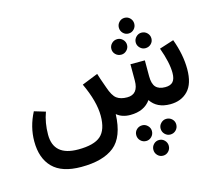

<svg xmlns="http://www.w3.org/2000/svg" viewBox="-131 -827 1505 1325"><g transform="rotate(-15 621.5 -164.0)"><path d="M903 -562.5Q887 -546 864 -546Q841 -546 825 -562.5Q809 -579 809 -602Q809 -625 825 -641.5Q841 -658 864 -658Q887 -658 903 -641.5Q919 -625 919 -602Q919 -579 903 -562.5ZM778 -418Q754 -418 737.5 -434Q721 -450 721 -473Q721 -496 737.5 -512.5Q754 -529 778 -529Q800 -529 816.5 -512.5Q833 -496 833 -473Q833 -451 816.5 -434.5Q800 -418 778 -418ZM895 -473Q895 -496 911.5 -512.5Q928 -529 950 -529Q974 -529 990.5 -512.5Q1007 -496 1007 -473Q1007 -450 990.5 -434Q974 -418 950 -418Q928 -418 911.5 -434.5Q895 -451 895 -473ZM1149 -422Q1191 -308 1191 -205Q1191 -100 1143 -50Q1095 0 1016 0Q921 0 877 -67Q830 0 731 0Q672 0 634 -32Q628 130 547.5 194.5Q467 259 312 259H311Q174 259 108 192.5Q42 126 42 5Q42 -99 93 -197L173 -173Q146 -100 146 -15Q146 137 322 137Q435 137 483 94.5Q531 52 531 -48Q531 -150 467 -287L582 -333Q589 -307 618 -227Q639 -164 666.5 -143.5Q694 -123 741 -123Q821 -123 821 -221V-338H924V-225Q924 -170 946 -146.5Q968 -123 1013 -123Q1051 -123 1068.5 -143Q1086 -163 1086 -206Q1086 -279 1046 -389ZM845 145Q845 169 828.5 185.5Q812 202 790 202Q766 202 749.5 185.5Q733 169 733 145Q733 122 749.5 106Q766 90 790 90Q812 90 828.5 106.5Q845 123 845 145ZM962 90Q986 90 1002.5 106Q1019 122 1019 145Q1019 169 1002.5 185.5Q986 202 962 202Q940 202 923.5 185.5Q907 169 907 145Q907 123 923.5 106.5Q940 90 962 90ZM837 234.5Q853 218 876 218Q899 218 915 234.5Q931 251 931 274Q931 297 915 313.5Q899 330 876 330Q853 330 837 313.5Q821 297 821 274Q821 251 837 234.5Z"/></g></svg>

Font: FiraGO Medium
Style: Regular
Weight: 500
Designer: bBox Type
Foundry: bBox Type GmbH
Version: Version 1.001;PS 001.001;hotconv 1.0.88;makeotf.lib2.5.64775